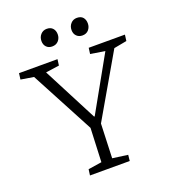

<svg xmlns="http://www.w3.org/2000/svg" viewBox="-157 -1006 996 1121"><g transform="rotate(-20 340.5 -445.5)"><path d="M348 -315H352L541 -652L451 -666L456 -703H681L676 -665L596 -650L372 -263L364 -50L459 -37L455 0H208L213 -37L297 -50L306 -260L98 -652L18 -665L23 -703H262L257 -665L173 -653ZM210 -834Q210 -858 225 -874.5Q240 -891 263 -891Q287 -891 300 -876.5Q313 -862 313 -839Q313 -816 298.5 -799.5Q284 -783 259 -783Q237 -783 223.5 -797Q210 -811 210 -834ZM397 -834Q397 -858 412 -874.5Q427 -891 450 -891Q475 -891 487.5 -876.5Q500 -862 500 -839Q500 -816 486 -799.5Q472 -783 447 -783Q425 -783 411 -797Q397 -811 397 -834Z"/></g></svg>

Font: Literata 18pt Light
Style: Italic
Weight: 300
Italic angle: -2°
Designer: Latin by Veronika Burian and Jose Scaglione. Greek by Irene Vlachou. Cyrillic by Vera Evstafieva
Foundry: TypeTogether
Version: Version 3.103;gftools[0.9.29]